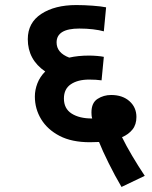

<svg xmlns="http://www.w3.org/2000/svg" viewBox="-20 -652 603 760"><path d="M461 88Q435 44 410 -6.5Q385 -57 372 -90Q355 -89 336 -89Q264 -89 216 -114Q168 -139 143 -180Q118 -221 118 -270Q118 -296 128 -322Q138 -348 159 -369Q90 -416 90 -497Q90 -562 143.5 -597Q197 -632 282 -632Q312 -632 346.5 -629.5Q381 -627 400 -623L391 -528Q373 -533 348 -536Q323 -539 294 -539Q204 -539 204 -484Q204 -443 254 -424Q289 -432 333 -432Q348 -432 365 -430.5Q382 -429 391 -427L382 -334Q360 -337 333 -337Q288 -337 260.5 -318.5Q233 -300 233 -262Q233 -222 263.5 -202.5Q294 -183 344 -183H345Q343 -189 342.5 -195.5Q342 -202 342 -207Q342 -245 366 -260.5Q390 -276 420 -276Q465 -276 492.5 -251.5Q520 -227 520 -189Q520 -159 504.5 -139.5Q489 -120 463 -109Q479 -76 503 -35.5Q527 5 553 44Z"/></svg>

Font: Noto Sans SemiBold
Style: Regular
Weight: 600
Designer: Monotype Design Team
Foundry: Monotype Imaging Inc.
Version: Version 2.007